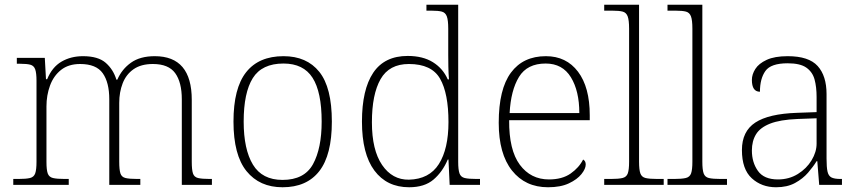

<svg xmlns="http://www.w3.org/2000/svg" viewBox="-20 -780 3622 810"><path d="M36 0V-25H57Q90 -25 106.5 -29Q123 -33 128.5 -48.5Q134 -64 134 -98V-439Q134 -472 128.5 -487.5Q123 -503 108 -507Q93 -511 65 -511H51V-536H169L174 -446H179Q200 -497 239.5 -520Q279 -543 330 -543Q394 -543 426 -515Q458 -487 471 -444H475Q494 -488 532.5 -515.5Q571 -543 633 -543Q789 -543 789 -359V-98Q789 -64 794 -48.5Q799 -33 815.5 -29Q832 -25 866 -25H874V0H747V-361Q747 -433 719 -471.5Q691 -510 625 -510Q575 -510 543.5 -488Q512 -466 497.5 -428.5Q483 -391 483 -346V-98Q483 -64 488 -48.5Q493 -33 509.5 -29Q526 -25 560 -25H572V0H441V-361Q441 -432 413.5 -471Q386 -510 318 -510Q269 -510 237.5 -485Q206 -460 191 -419Q176 -378 176 -331V-97Q176 -63 181.5 -48Q187 -33 203.5 -29Q220 -25 254 -25H270V0Z M1172 10Q1075 10 1020 -58Q965 -126 965 -267Q965 -408 1018.5 -475.5Q1072 -543 1176 -543Q1274 -543 1327 -477Q1380 -411 1380 -267Q1380 -126 1327 -58Q1274 10 1172 10ZM1172 -21Q1264 -21 1300.5 -87.5Q1337 -154 1337 -267Q1337 -392 1298.5 -452Q1260 -512 1176 -512Q1085 -512 1046.5 -450.5Q1008 -389 1008 -267Q1008 -150 1047 -85.5Q1086 -21 1172 -21Z M1706 10Q1612 10 1559.5 -60.5Q1507 -131 1507 -267Q1507 -402 1554.5 -473Q1602 -544 1700 -544Q1764 -544 1806.5 -517.5Q1849 -491 1869 -445H1874Q1872 -472 1871.5 -499.5Q1871 -527 1871 -548V-659Q1871 -695 1865 -711Q1859 -727 1844 -731Q1829 -735 1801 -735H1779V-760H1913V-97Q1913 -64 1918.5 -48.5Q1924 -33 1940.5 -29Q1957 -25 1991 -25H2005V0H1877L1872 -107H1869Q1847 -55 1809 -22.5Q1771 10 1706 10ZM1705 -22Q1791 -24 1831.5 -88Q1872 -152 1872 -265Q1872 -386 1836.5 -448Q1801 -510 1705 -510Q1622 -510 1585.5 -446Q1549 -382 1549 -264Q1549 -147 1592 -84Q1635 -21 1705 -22Z M2292 10Q2196 10 2140 -60.5Q2084 -131 2084 -262Q2084 -404 2135.5 -473.5Q2187 -543 2283 -543Q2369 -543 2418.5 -477.5Q2468 -412 2468 -294V-273H2128Q2127 -147 2173 -85Q2219 -23 2296 -23Q2352 -23 2387.5 -48Q2423 -73 2440 -107Q2451 -101 2451 -86Q2451 -68 2433 -45.5Q2415 -23 2380 -6.5Q2345 10 2292 10ZM2424 -303Q2424 -396 2388.5 -454Q2353 -512 2282 -512Q2204 -512 2169.5 -455.5Q2135 -399 2130 -303Z M2529 0V-25H2556Q2589 -25 2606 -29Q2623 -33 2628.5 -48.5Q2634 -64 2634 -98V-659Q2634 -695 2628 -711Q2622 -727 2607 -731Q2592 -735 2564 -735H2529V-760H2676V-98Q2676 -64 2681.5 -48.5Q2687 -33 2703.5 -29Q2720 -25 2754 -25H2780V0Z M2796 0V-25H2823Q2856 -25 2873 -29Q2890 -33 2895.5 -48.5Q2901 -64 2901 -98V-659Q2901 -695 2895 -711Q2889 -727 2874 -731Q2859 -735 2831 -735H2796V-760H2943V-98Q2943 -64 2948.5 -48.5Q2954 -33 2970.5 -29Q2987 -25 3021 -25H3047V0Z M3254 10Q3193 10 3151.5 -28Q3110 -66 3110 -147Q3110 -226 3166.5 -263Q3223 -300 3342 -304L3425 -307V-371Q3425 -413 3416.5 -444.5Q3408 -476 3382 -494.5Q3356 -513 3303 -513Q3232 -513 3209 -480.5Q3186 -448 3186 -393Q3152 -393 3152 -443Q3152 -466 3166.5 -489Q3181 -512 3214.5 -527.5Q3248 -543 3303 -543Q3392 -543 3429.5 -501.5Q3467 -460 3467 -383V-111Q3467 -75 3471 -56.5Q3475 -38 3487.5 -31.5Q3500 -25 3526 -25H3532V0H3436L3428 -100H3425Q3411 -77 3389 -51.5Q3367 -26 3334 -8Q3301 10 3254 10ZM3262 -23Q3309 -23 3346 -46Q3383 -69 3404 -104Q3425 -139 3425 -174V-281L3344 -278Q3271 -275 3229 -258.5Q3187 -242 3169.5 -213.5Q3152 -185 3152 -145Q3152 -95 3177.5 -59Q3203 -23 3262 -23Z"/></svg>

Font: Noto Serif Malayalam ExtraLight
Style: Regular
Weight: 200
Designer: Indian type Foundry, Jelle Bosma, Monotype Design Team
Foundry: Monotype Imaging Inc.
Version: Version 2.104; ttfautohint (v1.8.4.7-5d5b)